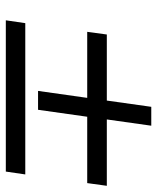

<svg xmlns="http://www.w3.org/2000/svg" viewBox="40 -580 540 660"><g transform="rotate(90 310.0 -250.0)"><path d="M49.8 0 59.6 -66.9H579.6L569.8 0ZM618.7 -347.2 609.4 -279.8H381.3L357.4 -110.8H292.5L316.4 -279.8H89.4L98.6 -347.2H325.7L347.2 -500H412.1L390.6 -347.2Z"/></g></svg>

Font: Fivo Sans
Style: Italic
Weight: 400
Designer: Alexander Slobzheninov
Foundry: Alexander Slobzheninov
Version: 1.0